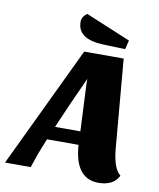

<svg xmlns="http://www.w3.org/2000/svg" viewBox="-151 -936 852 1030"><g transform="rotate(10 275.5 -421.0)"><path d="M456 20Q328 20 316 -162H144Q125 -116 110 -76L84 0H-56L259 -660H474L516 -174Q526 -69 566 -38Q537 20 456 20ZM175 -235H313L301 -492V-519L230 -362ZM212 -814Q212 -842 240 -862L485 -760L473 -711L354 -715Q212 -720 212 -814Z"/></g></svg>

Font: Sansita One
Style: Regular
Weight: 400
Version: Version 1.002